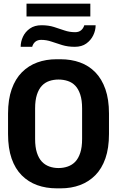

<svg xmlns="http://www.w3.org/2000/svg" viewBox="-20 -1020 640 1050"><path d="M290 10Q232 10 183.5 -7.5Q135 -25 99 -61Q63 -97 43.5 -153Q24 -209 24 -287V-399Q24 -476 44 -532.5Q64 -589 100 -625Q136 -661 184 -678.5Q232 -696 289 -696H311Q369 -696 417.5 -678.5Q466 -661 501.5 -624.5Q537 -588 556.5 -532Q576 -476 576 -399V-287Q576 -210 556.5 -154Q537 -98 501.5 -62Q466 -26 418 -8Q370 10 312 10ZM300 -101Q327 -101 351 -109.5Q375 -118 392 -136Q409 -154 419 -184.5Q429 -215 429 -260V-427Q429 -472 419 -502.5Q409 -533 392 -551Q375 -569 351 -577Q327 -585 300 -585Q273 -585 249.5 -577Q226 -569 209 -551Q192 -533 182 -502.5Q172 -472 172 -427V-260Q172 -215 182 -184.5Q192 -154 209 -136Q226 -118 249.5 -109.5Q273 -101 300 -101ZM125 -930V-1000H474V-930ZM93 -764Q93 -792 105.5 -819Q118 -846 143.5 -864Q169 -882 207 -882Q245 -882 275 -872.5Q305 -863 332.5 -853.5Q360 -844 391 -844Q411 -844 423.5 -854.5Q436 -865 441 -882H503Q503 -854 490 -827Q477 -800 452 -782Q427 -764 389 -764Q351 -764 320 -773.5Q289 -783 261.5 -792.5Q234 -802 205 -802Q186 -802 173.5 -792Q161 -782 156 -764Z"/></svg>

Font: Chivo Mono SemiBold
Style: Regular
Weight: 600
Monospace: yes
Designer: Hector Gatti
Foundry: Omnibus-Type
Version: Version 1.008